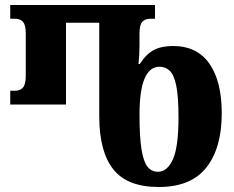

<svg xmlns="http://www.w3.org/2000/svg" viewBox="-20 -734 934 768"><path d="M615 14Q489 14 433 -57Q377 -128 377 -269V-643H244V-316H21V-371H40Q61 -371 72 -384Q83 -397 83 -429V-601Q83 -634 72 -646.5Q61 -659 40 -659H21V-714H600V-659H582Q560 -659 549 -646.5Q538 -634 538 -601V-554Q538 -535 537 -516Q536 -497 534 -478H539Q565 -518 595.5 -534Q626 -550 672 -550Q768 -550 817.5 -479.5Q867 -409 867 -281Q867 -142 805.5 -64Q744 14 615 14ZM612 -47Q649 -47 671.5 -96.5Q694 -146 694 -265Q694 -348 685 -391.5Q676 -435 659 -451Q642 -467 618 -467Q538 -467 538 -275Q538 -187 546 -137Q554 -87 570 -67Q586 -47 612 -47Z"/></svg>

Font: Noto Serif Georgian Condensed ExtraBold
Style: Regular
Weight: 800
Width: 3
Designer: Monotype Design Team, Akaki Razmadze
Foundry: Google LLC
Version: Version 2.003; ttfautohint (v1.8.4.7-5d5b)